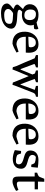

<svg xmlns="http://www.w3.org/2000/svg" viewBox="1455 -2120 910 3860"><g transform="rotate(90 1910.0 -190.0)"><path d="M72.3 -76.2C74.2 -52.2 100.6 -32.7 119.1 -24.9C133.8 -19 137.2 -15.6 151.9 -11.2C156.7 -9.3 159.2 -6.3 154.3 -1C137.7 17.6 118.2 27.8 101.1 43C69.8 70.8 52.7 99.1 50.8 113.3C49.8 119.1 49.8 127.9 51.3 138.7C60.1 194.8 107.4 244.6 244.6 244.6C471.7 244.6 562 120.1 556.2 34.7C548.8 -72.3 401.4 -76.7 287.6 -82.5C245.6 -85.4 181.2 -87.9 176.8 -122.1C174.3 -139.6 198.2 -163.6 214.8 -181.2C235.4 -178.2 257.3 -175.3 280.3 -175.3C396 -175.3 490.2 -240.7 490.2 -353C490.2 -376.5 485.8 -397.5 477.5 -415.5C504.4 -414.6 532.2 -415 560.5 -422.9C566.4 -432.6 570.3 -449.7 570.3 -470.2C570.3 -480.5 565.9 -496.1 554.2 -507.3C512.7 -489.7 474.6 -476.6 431.2 -470.2C393.6 -496.1 339.8 -508.8 275.4 -508.8C159.2 -508.8 64.9 -445.8 64.9 -335.4C64.9 -267.1 103.5 -221.2 162.1 -196.8C130.4 -165 105 -133.8 78.6 -104.5C72.8 -97.2 71.3 -84 72.3 -76.2ZM297.9 -225.1C197.3 -220.2 170.9 -282.2 170.9 -352.1C170.9 -400.9 192.4 -454.1 252.4 -457C352.5 -461.9 383.8 -401.9 383.8 -332C383.8 -284.2 367.7 -228.5 297.9 -225.1ZM218.8 18.1C229 10.7 238.8 1 263.7 2C433.1 6.8 457 23.4 459.5 68.4C463.9 156.7 392.6 180.7 271.5 180.7C161.1 180.7 112.3 90.8 218.8 18.1Z M617.2 -242.2C613.8 -82 691.9 14.2 857.9 14.2C912.1 0 964.8 -25.9 1036.1 -66.4L1019.5 -108.4C951.7 -83 878.4 -65.9 878.4 -65.9C820.8 -65.9 715.8 -85.9 718.8 -253.4H1037.6C1037.6 -253.4 1040 -287.6 1040.5 -306.2C1043 -428.7 992.7 -508.8 868.2 -508.8C714.8 -508.8 620.1 -385.7 617.2 -242.2ZM718.8 -304.2C721.7 -403.8 772.5 -439.9 787.6 -445.3C866.2 -474.1 930.7 -439.9 930.7 -351.1C930.7 -334 923.8 -315.4 913.1 -314C897 -312 847.7 -306.2 718.8 -304.2Z M1306.2 -70.8 1330.1 6.3 1376 14.6C1390.1 -22 1399.4 -44.9 1407.2 -65.9L1510.3 -311.5C1545.9 -227.5 1583.5 -138.2 1609.4 -70.8L1639.2 6.3L1685.1 14.6L1699.2 -29.8L1844.7 -403.3C1862.8 -441.9 1877.4 -448.2 1923.8 -458L1926.8 -498H1706.1L1707.5 -457.5L1786.6 -434.1L1680.2 -144.5C1675.8 -146 1671.9 -150.9 1668.5 -160.2L1566.9 -431.2C1581.1 -441.4 1601.6 -448.7 1631.8 -458L1634.8 -498H1395.5L1397 -457.5L1457 -437.5C1463.4 -421.9 1470.2 -404.8 1477.5 -387.7L1378.4 -147C1372.6 -147 1367.2 -151.9 1362.8 -164.6L1265.6 -425.3C1276.4 -439.9 1295.9 -446.3 1333.5 -458L1336.4 -498H1086.4L1087.9 -457.5L1151.9 -431.2C1197.3 -320.3 1260.7 -168.5 1306.2 -70.8Z M1959.5 -242.2C1956.1 -82 2034.2 14.2 2200.2 14.2C2254.4 0 2307.1 -25.9 2378.4 -66.4L2361.8 -108.4C2293.9 -83 2220.7 -65.9 2220.7 -65.9C2163.1 -65.9 2058.1 -85.9 2061 -253.4H2379.9C2379.9 -253.4 2382.3 -287.6 2382.8 -306.2C2385.3 -428.7 2335 -508.8 2210.4 -508.8C2057.1 -508.8 1962.4 -385.7 1959.5 -242.2ZM2061 -304.2C2064 -403.8 2114.7 -439.9 2129.9 -445.3C2208.5 -474.1 2272.9 -439.9 2272.9 -351.1C2272.9 -334 2266.1 -315.4 2255.4 -314C2239.3 -312 2189.9 -306.2 2061 -304.2Z M2466.8 -242.2C2463.4 -82 2541.5 14.2 2707.5 14.2C2761.7 0 2814.5 -25.9 2885.7 -66.4L2869.1 -108.4C2801.3 -83 2728 -65.9 2728 -65.9C2670.4 -65.9 2565.4 -85.9 2568.4 -253.4H2887.2C2887.2 -253.4 2889.6 -287.6 2890.1 -306.2C2892.6 -428.7 2842.3 -508.8 2717.8 -508.8C2564.5 -508.8 2469.7 -385.7 2466.8 -242.2ZM2568.4 -304.2C2571.3 -403.8 2622.1 -439.9 2637.2 -445.3C2715.8 -474.1 2780.3 -439.9 2780.3 -351.1C2780.3 -334 2773.4 -315.4 2762.7 -314C2746.6 -312 2697.3 -306.2 2568.4 -304.2Z M2998 -33.2C3043.5 -10.7 3121.1 8.3 3170.4 8.3C3281.7 8.3 3372.1 -38.6 3372.1 -160.6C3372.1 -330.1 3094.7 -258.3 3094.7 -386.7C3094.7 -417.5 3114.7 -455.1 3146.5 -455.1C3182.6 -455.1 3222.2 -446.8 3249.5 -435.1C3263.2 -429.2 3268.6 -419.4 3275.9 -400.4L3290.5 -363.8H3338.4L3351.1 -495.1C3297.9 -502.4 3249 -507.8 3195.3 -507.8C3072.8 -507.8 3005.4 -443.8 3005.4 -342.8C3005.4 -177.2 3283.7 -248 3283.7 -112.3C3283.7 -83 3264.6 -55.7 3234.4 -55.7C3184.6 -55.7 3144.5 -59.1 3102.1 -78.6C3097.2 -81.5 3090.8 -85 3084 -104.5L3065.4 -157.7L3014.6 -158.7Z M3528.3 -142.6C3528.3 -36.6 3532.7 13.2 3631.8 13.2C3689.9 13.2 3771 -28.3 3817.9 -58.6L3799.3 -105.5C3769 -90.8 3715.3 -73.7 3680.2 -73.7C3649.4 -73.7 3630.9 -85.9 3630.9 -117.2V-432.1H3786.6V-498H3630.9L3634.3 -625H3573.7L3536.1 -531.2C3532.2 -521.5 3517.6 -506.3 3499 -499.5L3451.2 -481.4V-432.1H3528.3Z"/></g></svg>

Font: Donegal One
Style: Regular
Weight: 400
Designer: Gary Lonergan
Foundry: Sorkin Type Co.
Version: Version 1.004